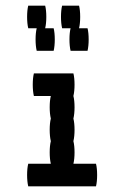

<svg xmlns="http://www.w3.org/2000/svg" viewBox="-20 -660 440 680"><path d="M324 -40Q324 -17 320 0H80Q76 -17 76 -40Q76 -64 80 -80H160Q156 -97 156 -120Q156 -144 160 -160Q156 -177 156 -200Q156 -224 160 -240Q156 -257 156 -280Q156 -304 160 -320H100Q96 -337 96 -360Q96 -384 100 -400H240Q244 -384 244 -360Q244 -337 240 -320Q244 -304 244 -280Q244 -257 240 -240Q244 -224 244 -200Q244 -177 240 -160Q244 -144 244 -120Q244 -97 240 -80H320Q324 -64 324 -40ZM170 -560Q174 -544 174 -520Q174 -497 170 -480H110Q106 -497 106 -520Q106 -544 110 -560H80Q76 -577 76 -600Q76 -624 80 -640H140Q144 -624 144 -600Q144 -577 140 -560ZM294 -520Q294 -497 290 -480H230Q226 -497 226 -520Q226 -544 230 -560H200Q196 -577 196 -600Q196 -624 200 -640H260Q264 -624 264 -600Q264 -577 260 -560H290Q294 -544 294 -520Z"/></svg>

Font: VT323
Style: Regular
Weight: 400
Monospace: yes
Designer: Peter Hull
Version: Version 2.000